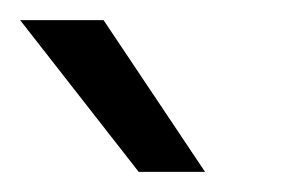

<svg xmlns="http://www.w3.org/2000/svg" viewBox="-24 -803 287 191"><path d="M-4 -783H79L180 -632H114Z"/></svg>

Font: Krub
Style: Regular
Weight: 400
Designer: Ekaluck Peanpanawate
Foundry: Cadson Demak Co.,Ltd.
Version: Version 1.000; ttfautohint (v1.6)